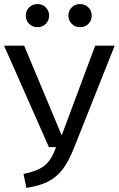

<svg xmlns="http://www.w3.org/2000/svg" viewBox="-20 -914 585 946"><path d="M345 -186Q318 -118 288 -79Q258 -40 216 -19Q174 2 110 12L96 -57Q166 -71 200 -98.5Q234 -126 256 -189H221L0 -689H99L284 -247L449 -689H545ZM222 -837Q222 -813 205.5 -796.5Q189 -780 165 -780Q140 -780 123.5 -796.5Q107 -813 107 -837Q107 -861 123.5 -877.5Q140 -894 165 -894Q189 -894 205.5 -877.5Q222 -861 222 -837ZM432 -837Q432 -813 415.5 -796.5Q399 -780 374 -780Q350 -780 333.5 -796.5Q317 -813 317 -837Q317 -861 333.5 -877.5Q350 -894 374 -894Q399 -894 415.5 -877.5Q432 -861 432 -837Z"/></svg>

Font: Fira Sans
Style: Regular
Weight: 400
Designer: bBox Type GmbH & Carrois Corporate GbR & Edenspiekermann AG
Foundry: bBox Type GmbH & Carrois Corporate GbR & Edenspiekermann AG
Version: Version 4.301